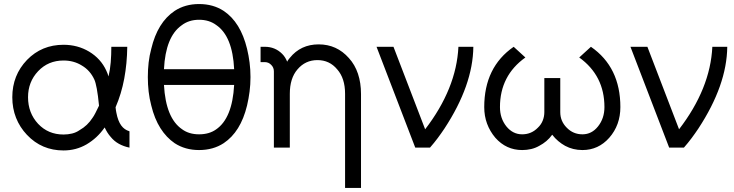

<svg xmlns="http://www.w3.org/2000/svg" viewBox="-20 -732 3639 952"><path d="M295 -510Q187 -510 114 -435Q41 -359 41 -250Q41 -195 59.5 -148Q78 -101 114 -63Q187 14 295 14Q357 14 409 -16Q436 -32 458 -52.5Q480 -73 499 -100Q505 -87 512.5 -75Q520 -63 529 -53Q546 -32 569.5 -19Q593 -6 622 0V-81Q609 -85 599 -92Q589 -99 581 -110Q573 -121 567 -136.5Q561 -152 557 -173Q556 -177 555 -184Q554 -191 553 -200Q582 -267 596 -342Q610 -417 611 -500H532Q532 -460 529 -423Q526 -386 518 -353Q516 -361 513 -368Q510 -375 507 -382Q480 -441 422 -476Q365 -510 295 -510ZM295 -432Q346 -432 386 -407Q427 -383 448 -337Q454 -324 460 -292Q466 -260 471 -208Q461 -187 453 -171.5Q445 -156 439 -148Q414 -109 375 -87Q358 -75 337.5 -70Q317 -65 295 -65Q219 -65 169 -118Q119 -172 119 -250Q119 -326 169 -379Q219 -432 295 -432Z M967 -634Q1017 -634 1052 -608Q1133 -553 1141 -389H793Q801 -550 880 -606Q916 -634 967 -634ZM967 -712Q898 -712 846 -678Q761 -621 730 -490Q721 -457 717 -422Q713 -387 713 -350Q713 -313 717 -278Q721 -243 730 -209Q746 -143 775.5 -96.5Q805 -50 846 -22Q898 12 967 12Q1037 12 1089 -22Q1131 -50 1160 -96.5Q1189 -143 1205 -209Q1213 -243 1217.5 -278Q1222 -313 1222 -350Q1222 -387 1217.5 -422Q1213 -457 1205 -490Q1173 -622 1089 -678Q1037 -712 967 -712ZM1141 -311Q1132 -145 1051 -90Q1017 -66 967 -66Q917 -66 883 -91Q802 -146 793 -311Z M1770 200V-266Q1770 -321 1755 -366Q1740 -411 1710 -444Q1650 -512 1560 -512Q1471 -512 1417 -445Q1413 -440 1409.5 -435.5Q1406 -431 1404 -426Q1400 -436 1394 -446Q1388 -456 1379 -465Q1344 -500 1293 -500H1272V-424H1293Q1312 -424 1325 -410Q1338 -397 1338 -378V0H1363H1403H1417V-267Q1417 -344 1455 -388Q1494 -434 1554 -434Q1614 -434 1652 -388Q1691 -344 1691 -267V200Z M1847 -500 2039 0H2112Q2133 -24 2150.5 -47.5Q2168 -71 2184 -95Q2325 -310 2327 -500H2253Q2248 -396 2206.5 -293.5Q2165 -191 2088 -91L1931 -500Z M2527 -500Q2381 -399 2381 -201Q2381 -157 2395 -119Q2409 -81 2436 -49Q2490 12 2569 12Q2592 12 2613.5 7Q2635 2 2654 -9Q2673 -19 2689 -32.5Q2705 -46 2718 -64Q2732 -46 2748 -32.5Q2764 -19 2782 -9Q2821 12 2868 12Q2947 12 3001 -49Q3056 -112 3056 -201Q3056 -399 2910 -500L2852 -447Q2977 -357 2977 -201Q2977 -173 2969 -149Q2961 -125 2945 -105Q2914 -66 2868 -66Q2822 -66 2790 -99Q2758 -131 2758 -176V-345H2679V-176Q2679 -154 2671 -134Q2663 -114 2647 -99Q2615 -66 2569 -66Q2523 -66 2491 -105Q2459 -145 2459 -201Q2459 -357 2585 -447Z M3106 -500 3298 0H3371Q3392 -24 3409.5 -47.5Q3427 -71 3443 -95Q3584 -310 3586 -500H3512Q3507 -396 3465.5 -293.5Q3424 -191 3347 -91L3190 -500Z"/></svg>

Font: Unageo
Style: Regular
Weight: 400
Designer: Richard Sepsi
Foundry: Richard Sepsi
Version: Version 2.000